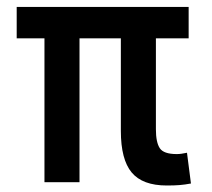

<svg xmlns="http://www.w3.org/2000/svg" viewBox="-20 -538 626 567"><path d="M472.7 9.8Q400.9 9.8 368.9 -28.6Q336.9 -66.9 336.9 -151.4V-517.6H440.4V-156.2Q440.4 -117.7 451.9 -100.3Q463.4 -83 502 -83Q508.8 -83 515.9 -84Q522.9 -85 532.2 -86.9L543.9 3.9Q525.9 7.3 510.7 8.5Q495.6 9.8 472.7 9.8ZM111.3 0V-517.6H214.8V0ZM29.3 -424.8V-517.6H537.1V-424.8Z"/></svg>

Font: Cascadia Mono
Style: Regular
Weight: 400
Monospace: yes
Designer: Aaron Bell
Foundry: Saja Typeworks
Version: Version 2102.003